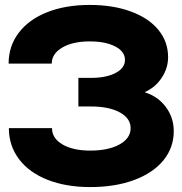

<svg xmlns="http://www.w3.org/2000/svg" viewBox="-20 -746 739 779"><path d="M349 -314H298V-430H349Q411 -430 449 -450Q487 -470 487 -503Q487 -537 447.5 -557.5Q408 -578 344 -578Q275 -578 232.5 -553Q190 -528 190 -488H15Q15 -559 56 -613Q97 -667 171.5 -696.5Q246 -726 344 -726Q438 -726 510.5 -699.5Q583 -673 622.5 -625Q662 -577 662 -514Q662 -470 636.5 -431Q611 -392 569 -373V-371Q622 -354 653.5 -311Q685 -268 685 -214Q685 -147 643 -95.5Q601 -44 524 -15.5Q447 13 346 13Q248 13 173 -16.5Q98 -46 57 -100.5Q16 -155 16 -226H191Q191 -185 233.5 -160Q276 -135 346 -135Q420 -135 465 -160Q510 -185 510 -226Q510 -266 466 -290Q422 -314 349 -314Z"/></svg>

Font: Non Bureau Extended
Style: Bold
Weight: 700
Width: 7
Designer: Jona Saucedo
Foundry: Non Foundry
Version: Version 1.000; ttfautohint (v1.8.4)